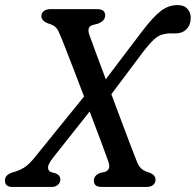

<svg xmlns="http://www.w3.org/2000/svg" viewBox="-32 -736 772 756"><path d="M319.5 -599.5Q326 -581.5 343.8 -533.2Q361.5 -485 384.5 -424L525.5 -610Q569.5 -668 600.2 -692Q631 -716 667.5 -716Q693 -716 706 -701.2Q719 -686.5 719 -666Q719 -638 702.5 -621.2Q686 -604.5 658.5 -604.5Q646 -604.5 635.8 -604.5Q625.5 -604.5 613.5 -601.5Q594.5 -598.5 576 -582Q557.5 -565.5 531 -531L406.5 -365Q426 -313 445.2 -261.5Q464.5 -210 480.8 -167.2Q497 -124.5 507.5 -98.5Q515 -79.5 526.8 -70.2Q538.5 -61 556 -56.5Q580.5 -47 580.5 -28.5Q580.5 -16 571.2 -8Q562 0 546 0H368.5Q350.5 0 344 -7Q337.5 -14 337.5 -25Q338 -46 363.5 -55.5L380.5 -59Q407 -67.5 394 -101.5Q387 -121.5 366.8 -176Q346.5 -230.5 321 -297L178.5 -117Q157 -90.5 157.2 -76.2Q157.5 -62 170 -58L186.5 -53.5Q205.5 -46.5 205.5 -29.5Q205.5 -16.5 196 -8.2Q186.5 0 172.5 0H15.5Q-12.5 0 -12.5 -25.5Q-12.5 -46 13.5 -56Q41 -63 61.5 -75.2Q82 -87.5 106.5 -118.5L299 -356Q279 -408.5 259.8 -458.2Q240.5 -508 225.5 -546.8Q210.5 -585.5 202 -604Q194 -624 184 -631.5Q174 -639 155.5 -644.5Q131 -654.5 131 -673Q131 -685.5 141 -692.8Q151 -700 166 -700H350.5Q382.5 -700 382 -675Q382 -654 354 -643L331.5 -637Q309.5 -630 319.5 -599.5Z"/></svg>

Font: Fraunces 72pt S100
Style: Italic
Weight: 400
Italic angle: -16°
Version: Version 1.000; ttfautohint (v1.8.3)